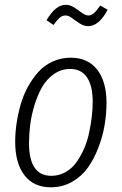

<svg xmlns="http://www.w3.org/2000/svg" viewBox="-20 -777 512 808"><path d="M351.1 -667Q333 -667 315.7 -678.2Q298.3 -689.5 283.4 -700.7Q268.6 -711.9 255.9 -711.9Q242.2 -711.9 231.7 -702.9Q221.2 -693.8 205.1 -671.9L175.8 -691.9Q213.9 -756.8 256.8 -756.8Q274.9 -756.8 292.2 -745.6Q309.6 -734.4 324.5 -723.1Q339.4 -711.9 352.1 -711.9Q364.3 -711.9 375.5 -721.9Q386.7 -731.9 401.9 -753.9L433.1 -735.8Q396.5 -667 351.1 -667ZM193.8 11.2Q121.6 11.2 82.8 -39.6Q43.9 -90.3 43.9 -180.2Q43.9 -217.8 49.6 -256.8Q55.2 -295.9 66.7 -336.2Q78.1 -376.5 97.4 -411.6Q116.7 -446.8 141.6 -474.4Q166.5 -502 201.7 -518.1Q236.8 -534.2 277.8 -534.2Q350.1 -534.2 389.2 -483.6Q428.2 -433.1 428.2 -344.2Q428.2 -298.8 420.4 -251.7Q412.6 -204.6 394.5 -157Q376.5 -109.4 350.3 -72.3Q324.2 -35.2 283.7 -12Q243.2 11.2 193.8 11.2ZM195.8 -37.1Q227.5 -37.1 254.6 -52Q281.7 -66.9 300.3 -92.3Q318.8 -117.7 332.8 -148.9Q346.7 -180.2 354.5 -216.1Q362.3 -252 366.2 -284.7Q370.1 -317.4 370.1 -348.1Q370.1 -416.5 345.9 -451.7Q321.8 -486.8 275.9 -486.8Q237.8 -486.8 207 -465.3Q176.3 -443.8 157.2 -410.6Q138.2 -377.4 125.2 -334.7Q112.3 -292 107.2 -252.2Q102.1 -212.4 102.1 -174.8Q102.1 -37.1 195.8 -37.1Z"/></svg>

Font: Fira Sans Compressed Light
Style: Italic
Weight: 300
Width: 3
Italic angle: -8°
Designer: Carrois Corporate & Edenspiekermann AG
Foundry: Carrois Corporate GbR & Edenspiekermann AG
Version: Version 4.203;PS 004.203;hotconv 1.0.88;makeotf.lib2.5.64775